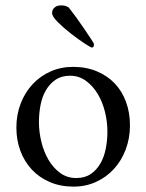

<svg xmlns="http://www.w3.org/2000/svg" viewBox="-20 -688 543 715"><path d="M241 -406Q209 -406 187 -391Q165 -376 151 -352Q137 -328 131 -297Q125 -266 125 -233Q125 -197 134 -160Q143 -123 160.5 -93Q178 -63 204 -44Q230 -25 264 -25Q296 -25 318 -40Q340 -55 354 -79.5Q368 -104 374 -135Q380 -166 380 -198Q380 -234 371 -271Q362 -308 344 -338Q326 -368 300 -387Q274 -406 241 -406ZM252 -439Q301 -439 340.5 -422.5Q380 -406 407.5 -377Q435 -348 449.5 -308Q464 -268 464 -221Q464 -173 448 -131Q432 -89 404 -58.5Q376 -28 337.5 -10.5Q299 7 254 7Q205 7 165.5 -10Q126 -27 98.5 -56.5Q71 -86 56 -126Q41 -166 41 -213Q41 -261 57 -302.5Q73 -344 101.5 -374.5Q130 -405 168.5 -422Q207 -439 252 -439ZM209 -668Q220 -668 227.5 -664.5Q235 -661 236 -660Q248 -645 264 -623Q280 -601 294.5 -579.5Q309 -558 319.5 -542Q330 -526 330 -524Q330 -519 328.5 -515Q327 -511 322 -511Q318 -511 294.5 -526.5Q271 -542 244 -563Q217 -584 195.5 -605.5Q174 -627 174 -639Q174 -641 174.5 -645.5Q175 -650 178.5 -655Q182 -660 189 -664Q196 -668 209 -668Z"/></svg>

Font: Vermiglione
Style: Regular
Weight: 400
Version: Version 1.000